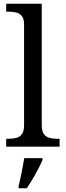

<svg xmlns="http://www.w3.org/2000/svg" viewBox="-20 -780 350 1021"><path d="M13 0V-42H26Q49 -42 67.5 -47Q86 -52 97 -67.5Q108 -83 108 -114V-650Q108 -680 96.5 -694.5Q85 -709 66.5 -713.5Q48 -718 26 -718H13V-760H202V-114Q202 -83 213 -67.5Q224 -52 243 -47Q262 -42 284 -42H297V0ZM79 208Q85 186 90 161Q95 136 100 110.5Q105 85 109 61H206V71Q197 92 183 119Q169 146 153 173Q137 200 123 221H79Z"/></svg>

Font: Noto Serif Bengali
Style: Regular
Weight: 400
Designer: Juan Bruce, Universal Thirst, Indian Type Foundry and the Monotype Design Team.
Foundry: Monotype Imaging Inc.
Version: Version 2.003